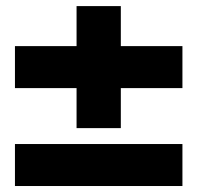

<svg xmlns="http://www.w3.org/2000/svg" viewBox="-20 -652 660 642"><path d="M236 -223.6V-631.6H384V-223.6ZM30 -357.4V-497.8H590V-357.4ZM30 -170.4H590V-30H30Z"/></svg>

Font: Unbounded
Style: Regular
Weight: 400
Designer: Luke Prowse, Jean-Baptiste Morizot, Fátima Lázaro, Florian Runge
Foundry: NaN
Version: Version 1.701;gftools[0.9.28.dev5+ged2979d]